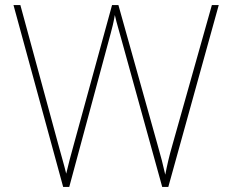

<svg xmlns="http://www.w3.org/2000/svg" viewBox="-20 -734 909 754"><path d="M839 -714H812L658 -168C643 -116 637 -88 629 -48C620 -88 613 -116 598 -168L445 -714H420L271 -171C257 -121 249 -90 240 -52C231 -90 221 -121 208 -170L60 -714H33L228 0H252L415 -604C421 -627 425 -641 431 -675C439 -639 446 -620 456 -582L617 0H641Z"/></svg>

Font: Noto Sans Gujarati UI Thin
Style: Regular
Weight: 100
Designer: Jelle Bosma - Monotype Design Team, Universal Thirst
Foundry: Monotype Imaging Inc.
Version: Version 2.106